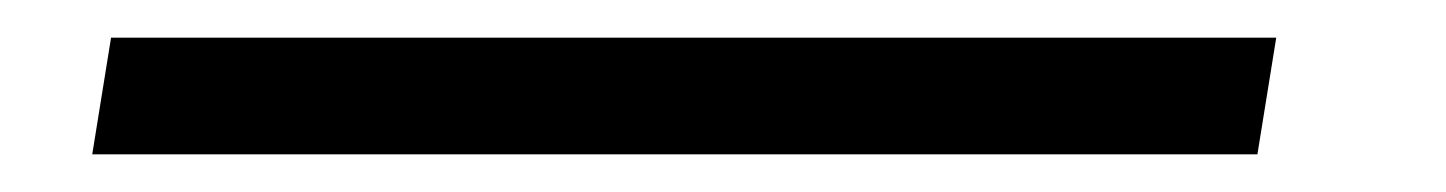

<svg xmlns="http://www.w3.org/2000/svg" viewBox="-20 100 768 102"><path d="M29 182H648L658 120H39Z"/></svg>

Font: Charger Pro
Style: LitExtObl
Weight: 300
Designer: Jasper
Foundry: Cannot Into Space Fonts
Version: Version 1.09